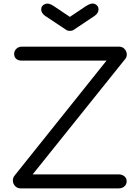

<svg xmlns="http://www.w3.org/2000/svg" viewBox="-20 -1038 770 1058"><path d="M94 0Q75 0 63.5 -12.5Q52 -25 51 -41Q50 -57 60 -70L567 -704H100Q80 -704 69 -714Q58 -724 58 -741Q58 -758 70.5 -769.5Q83 -781 101 -781H635Q654 -781 665.5 -769Q677 -757 678.5 -741Q680 -725 670 -713L160 -77H635Q653 -77 665.5 -66.5Q678 -56 678 -39Q678 -22 665.5 -11Q653 0 635 0ZM365 -868Q351 -868 344 -874L228 -951Q207 -966 207 -987Q207 -1007 228 -1015.5Q249 -1024 277 -1004L365 -945L453 -1004Q485 -1025 504 -1015.5Q523 -1006 523 -987Q523 -966 502 -951L387 -874Q379 -868 365 -868Z"/></svg>

Font: Comfortaa Medium
Style: Regular
Weight: 500
Designer: Johan Aakerlund
Foundry: Johan Aakerlund
Version: Version 3.104; ttfautohint (v1.8.1.43-b0c9)